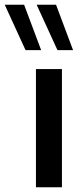

<svg xmlns="http://www.w3.org/2000/svg" viewBox="-107 -792 329 812"><path d="M45 -500H155V0H45ZM67 -580H1L-87 -772H-5ZM202 -580H136L48 -772H130Z"/></svg>

Font: Gully ECD Medium
Style: Regular
Weight: 500
Width: 2
Designer: jaikishan Patel
Foundry: MagicType
Version: Version 1.000;Glyphs 3.2 (3242)